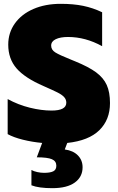

<svg xmlns="http://www.w3.org/2000/svg" viewBox="-20 -734 614 1002"><path d="M331 12 318 46Q362 52 386.5 77Q411 102 411 139Q411 189 370.5 218.5Q330 248 253 248Q182 248 144 233V153Q156 160 174.5 164Q193 168 210 168Q242 168 258 160Q274 152 274 131Q274 107 251 97Q228 87 172 87L200 12Q147 7 99 -5Q51 -17 20 -34V-217Q75 -187 135.5 -172Q196 -157 249 -157Q326 -157 326 -198Q326 -215 314.5 -227.5Q303 -240 280 -251.5Q257 -263 207 -285Q110 -327 66.5 -377Q23 -427 23 -501Q23 -563 57.5 -611.5Q92 -660 154 -687Q216 -714 297 -714Q363 -714 414 -703.5Q465 -693 513 -670V-493Q426 -541 335 -541Q295 -541 271 -529.5Q247 -518 247 -496Q247 -474 268.5 -460.5Q290 -447 350 -423L372 -414Q443 -385 481.5 -356.5Q520 -328 537 -290.5Q554 -253 554 -196Q554 -109 498.5 -54.5Q443 0 331 12Z"/></svg>

Font: Prompt ExtraBold
Style: Regular
Weight: 800
Designer: Katatrad Team
Foundry: CadsonDemak
Version: Version 1.000